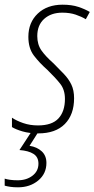

<svg xmlns="http://www.w3.org/2000/svg" viewBox="-58 -559 403 819"><path d="M105 10Q67 10 38 1.5Q9 -7 -7 -17V-57Q12 -44 41 -34Q70 -24 104 -24Q164 -24 191.5 -54Q219 -84 219 -137Q219 -176 199 -201.5Q179 -227 144 -261Q110 -291 86.5 -322Q63 -353 63 -402Q63 -463 103 -501Q143 -539 209 -539Q248 -539 276.5 -529.5Q305 -520 325 -508L308 -477Q290 -488 265 -496.5Q240 -505 208 -505Q160 -505 130.5 -478.5Q101 -452 101 -405Q101 -369 119 -343.5Q137 -318 170 -289Q195 -264 215 -243Q235 -222 246.5 -198Q258 -174 258 -140Q258 -70 218.5 -30Q179 10 105 10ZM19 240Q0 240 -13.5 238Q-27 236 -38 233V203Q-29 206 -15 208Q-1 210 18 210Q55 210 80.5 190.5Q106 171 106 139Q106 111 85 97.5Q64 84 25 81L78 0H108L68 63Q100 68 120 86.5Q140 105 140 136Q140 182 105 211Q70 240 19 240Z"/></svg>

Font: Noto Sans Condensed ExtraLight
Style: Italic
Weight: 200
Width: 3
Italic angle: -12°
Designer: Monotype Design Team
Foundry: Monotype Imaging Inc.
Version: Version 2.013; ttfautohint (v1.8.4.7-5d5b)